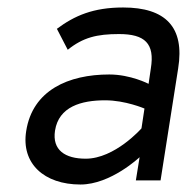

<svg xmlns="http://www.w3.org/2000/svg" viewBox="-20 -482 499 513"><path d="M50 -132C36 -45 98 11 195 11C276 11 353 -62 353 -62L343 0H409L456 -299C474 -410 422 -462 309 -462C229 -462 179 -440 132 -405L161 -349C202 -382 239 -391 298 -391C367 -391 394 -366 383 -299L377 -258C377 -258 329 -283 272 -283C163 -283 67 -241 50 -132ZM127 -133C137 -197 197 -214 261 -214C315 -214 366 -192 366 -192L358 -139C358 -139 287 -58 209 -58C154 -58 119 -81 127 -133Z"/></svg>

Font: Charger Pro
Style: Obl
Weight: 400
Designer: Jasper
Foundry: Cannot Into Space Fonts
Version: Version 1.09